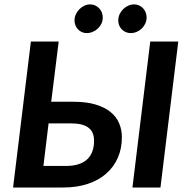

<svg xmlns="http://www.w3.org/2000/svg" viewBox="-20 -833 838 853"><path d="M240.7 -648.4 207.5 -380.9H307.6Q364.7 -380.9 405.5 -368.4Q446.3 -356 471.9 -334.7Q497.6 -313.5 509.5 -284.9Q521.5 -256.3 521.5 -223.6Q521.5 -173.8 503.7 -132.6Q485.8 -91.3 452.1 -61.8Q418.5 -32.2 370.1 -16.1Q321.8 0 260.7 0H38.1L117.2 -648.4ZM692.9 0H568.4L647.5 -648.4H772ZM195.8 -284.7 172.9 -95.7H272.5Q305.2 -95.7 329.1 -103.5Q353 -111.3 368.2 -126Q383.3 -140.6 390.6 -161.4Q397.9 -182.1 397.9 -208Q397.9 -225.6 392.6 -239.7Q387.2 -253.9 375.2 -263.9Q363.3 -273.9 344 -279.3Q324.7 -284.7 296.4 -284.7ZM631.3 -755.4Q631.3 -741.2 625.5 -728.5Q619.6 -715.8 609.9 -706.3Q600.1 -696.8 587.2 -691.4Q574.2 -686 560.5 -686Q548.8 -686 538.8 -690.4Q528.8 -694.8 521.2 -702.4Q513.7 -710 509.5 -720.2Q505.4 -730.5 505.4 -742.2Q505.4 -756.3 511.2 -769.3Q517.1 -782.2 526.9 -792Q536.6 -801.8 549.3 -807.6Q562 -813.5 576.2 -813.5Q587.9 -813.5 598.1 -808.8Q608.4 -804.2 615.7 -796.1Q623 -788.1 627.2 -777.6Q631.3 -767.1 631.3 -755.4ZM436.5 -755.4Q436.5 -740.7 430.7 -728.3Q424.8 -715.8 414.8 -706.3Q404.8 -696.8 391.8 -691.4Q378.9 -686 364.7 -686Q353.5 -686 343.8 -690.4Q334 -694.8 326.7 -702.4Q319.3 -710 315.2 -720.2Q311 -730.5 311 -742.2Q311 -756.3 316.9 -769.3Q322.8 -782.2 332.5 -792Q342.3 -801.8 354.7 -807.6Q367.2 -813.5 380.4 -813.5Q392.6 -813.5 402.8 -808.8Q413.1 -804.2 420.7 -796.1Q428.2 -788.1 432.4 -777.6Q436.5 -767.1 436.5 -755.4Z"/></svg>

Font: Carlito
Style: Bold Italic
Weight: 700
Italic angle: -7°
Designer: Lukasz Dziedzic
Foundry: tyPoland Lukasz Dziedzic
Version: Version 1.104